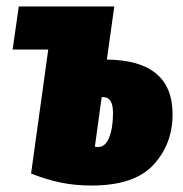

<svg xmlns="http://www.w3.org/2000/svg" viewBox="-20 -554 565 593"><path d="M513 -201Q513 -109 454 -45Q395 19 263 19Q212 19 168 10Q124 1 76 -18L129 -401H19L38 -534H333L310 -370Q513 -368 513 -201ZM329 -205Q329 -254 299 -254H294L273 -101Q278 -100 284 -100Q305 -100 317 -129Q329 -158 329 -205Z"/></svg>

Font: Fira Sans Extra Condensed Black
Style: Italic
Weight: 900
Width: 3
Italic angle: -8°
Designer: Carrois Corporate & Edenspiekermann AG
Foundry: Carrois Corporate GbR & Edenspiekermann AG
Version: Version 4.203